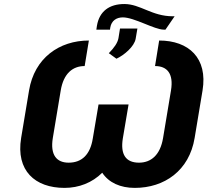

<svg xmlns="http://www.w3.org/2000/svg" viewBox="-20 -910 1069 940"><path d="M826 -830.3C723.4 -830.3 667.3 -890.3 588.8 -890.3C516.3 -890.3 466.6 -855.8 454.5 -783.7L451.7 -764.9H518.5L519.9 -775.2C525.6 -808.9 550.4 -824.9 581.3 -824.9C637.4 -824.9 736.2 -764.9 781.6 -764.9H790.1L834.9 -830.3ZM83.5 -234.7C57.2 -74.6 151.3 9.9 295.8 9.9C366.5 9.9 431.5 -15.6 480.5 -64.3C512.8 -15.6 569.2 9.9 639.9 9.9C784.8 9.9 906.6 -74.6 932.9 -234.7L971.6 -467C997.9 -625.7 904.1 -711.6 759.2 -711.6L739 -586.6C797.6 -586.6 831 -550.4 817.1 -467L778.4 -234.7C764.6 -150.6 719.1 -113.6 660.5 -113.6C595.5 -113.6 568.9 -154.1 581.3 -232.2L609.4 -398.4H462.4L434.3 -232.2C421.9 -154.1 381.7 -113.6 316.1 -113.6C258.2 -113.6 224.8 -149.9 238.6 -234.7L277.3 -467C291.2 -550.4 335.9 -586.6 394.5 -586.6L415.1 -711.6C269.9 -711.6 148.4 -625.7 122.2 -467ZM512.8 -649.5 550.1 -622.5C587.4 -639.6 637.8 -682.2 644.2 -720.5L652.7 -770.2H567.5L560 -723.4C555.8 -699.9 539.1 -676.5 512.8 -649.5Z"/></svg>

Font: Magic Ui Pro
Style: Bold Italic
Weight: 700
Italic angle: -9.39999°
Designer: Stefan Endress, Andreas Faust
Version: Version 1.000;FEAKit 1.0